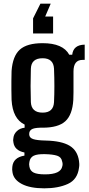

<svg xmlns="http://www.w3.org/2000/svg" viewBox="-20 -843 485 1045"><path d="M221 182Q144 182 99 158.5Q54 135 48 95Q45 80 47 65Q52 14 113 4V-13Q59 -24 53 -68Q50 -80 53 -93Q55 -113 71.5 -129Q88 -145 114 -148V-165Q49 -196 43 -299Q42 -330 42 -354Q42 -378 42 -402Q42 -426 43 -457Q49 -538 88 -573Q127 -608 212 -608Q323 -608 357 -545H373Q379 -599 441 -600V-517H429Q380 -517 380 -454Q380 -413 380 -386.5Q380 -360 380 -340Q380 -320 379 -299Q374 -218 335.5 -183Q297 -148 212 -148Q203 -148 199 -148Q164 -147 151.5 -138.5Q139 -130 139 -115V-110Q140 -93 160.5 -86Q181 -79 229 -78Q315 -76 358.5 -50Q402 -24 410 33Q411 40 411.5 49.5Q412 59 410 70Q402 134 349.5 158Q297 182 221 182ZM212 -230Q271 -230 274 -287Q278 -371 274 -469Q271 -526 212 -526Q150 -526 148 -469Q145 -371 148 -287Q151 -230 212 -230ZM225 106Q311 106 319 62Q323 50 318 35Q314 12 291 4.5Q268 -3 225 -4Q183 -5 163.5 4.5Q144 14 140 38Q137 51 140 64Q144 87 163.5 96.5Q183 106 225 106ZM160 -661V-743L200 -823H256L226 -753H269V-661Z"/></svg>

Font: Big Shoulders Display
Style: Bold
Weight: 700
Designer: Patric King
Foundry: XO Type Co
Version: Version 1.000; ttfautohint (v1.8.2)